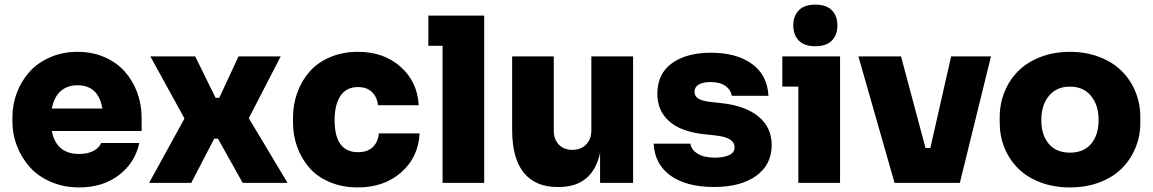

<svg xmlns="http://www.w3.org/2000/svg" viewBox="-20 -798 5031 838"><path d="M325.2 20Q257.8 20 201.7 -4.4Q145.5 -28.8 109.6 -69.3Q73.7 -109.9 54 -160.9Q34.2 -211.9 34.2 -266.1V-286.1Q34.2 -342.3 53.7 -393.6Q73.2 -444.8 108.9 -484.6Q144.5 -524.4 199 -548.1Q253.4 -571.8 318.8 -571.8Q383.3 -571.8 436.8 -548.3Q490.2 -524.9 525.1 -485.1Q560.1 -445.3 579.1 -393.6Q598.1 -341.8 598.1 -284.2V-226.1H206.1Q225.6 -126 325.2 -126Q361.8 -126 386.7 -138.7Q411.6 -151.4 421.9 -173.8H587.9Q569.3 -87.4 499 -33.7Q428.7 20 325.2 20ZM318.8 -425.8Q273.4 -425.8 244.6 -400.1Q215.8 -374.5 206.1 -324.2H426.8Q409.7 -425.8 318.8 -425.8Z M814.9 0H630.9L785.2 -280.8L636.2 -551.8H832L920.9 -371.1H937L1021 -551.8H1205.1L1065.9 -282.2L1234.9 0H1039.1L931.2 -192.9H915Z M1542.5 20Q1473.1 20 1418 -3.7Q1362.8 -27.3 1328.6 -67.6Q1294.4 -107.9 1276.6 -158.2Q1258.8 -208.5 1258.8 -264.2V-284.2Q1258.8 -342.3 1277.6 -394Q1296.4 -445.8 1331.3 -485.6Q1366.2 -525.4 1420.9 -548.6Q1475.6 -571.8 1542.5 -571.8Q1654.8 -571.8 1728.3 -506.6Q1801.8 -441.4 1807.6 -338.9H1629.4Q1626.5 -373.5 1604 -395.8Q1581.5 -418 1542.5 -418Q1491.7 -418 1466.1 -379.6Q1440.4 -341.3 1440.4 -273.9Q1440.4 -133.8 1542.5 -133.8Q1583.5 -133.8 1606.4 -155.3Q1629.4 -176.8 1633.8 -215.8H1811.5Q1805.7 -110.8 1730.7 -45.4Q1655.8 20 1542.5 20Z M2093.3 0H1911.6V-598.1H1849.6V-730H2093.3Z M2419.9 18.1H2412.1Q2316.9 18.1 2266.1 -44.2Q2215.3 -106.4 2215.3 -231.9V-551.8H2397V-227.1Q2397 -189.5 2419.2 -166.7Q2441.4 -144 2478 -144Q2515.1 -144 2538.1 -167.2Q2561 -190.4 2561 -229V-551.8H2743.2V0H2599.1V-129.9Q2565.4 18.1 2419.9 18.1Z M3096.2 18.1Q2976.1 18.1 2906.7 -31.5Q2837.4 -81.1 2833 -170.9H2993.2Q2997.1 -144.5 3024.9 -127.2Q3052.7 -109.9 3100.1 -109.9Q3137.7 -109.9 3161.9 -120.8Q3186 -131.8 3186 -154.8Q3186 -176.8 3165 -189.9Q3144 -203.1 3093.3 -208L3055.2 -211.9Q2951.7 -223.1 2900.4 -269Q2849.1 -314.9 2849.1 -388.2Q2849.1 -476.1 2912.8 -522Q2976.6 -567.9 3083 -567.9Q3195.3 -567.9 3262.5 -518.8Q3329.6 -469.7 3334 -379.9H3173.8Q3169.9 -406.2 3146 -423.1Q3122.1 -439.9 3081.1 -439.9Q3048.8 -439.9 3030 -429Q3011.2 -418 3011.2 -397.9Q3011.2 -377.4 3029.1 -366.9Q3046.9 -356.4 3088.9 -352.1L3127 -348.1Q3232.9 -336.9 3290.5 -289.3Q3348.1 -241.7 3348.1 -165Q3348.1 -79.6 3280.8 -30.8Q3213.4 18.1 3096.2 18.1Z M3610.6 -620.8Q3586.4 -596.2 3538.6 -596.2Q3490.7 -596.2 3466.6 -620.8Q3442.4 -645.5 3442.4 -687Q3442.4 -728.5 3466.6 -753.2Q3490.7 -777.8 3538.6 -777.8Q3586.4 -777.8 3610.6 -753.2Q3634.8 -728.5 3634.8 -687Q3634.8 -645.5 3610.6 -620.8ZM3646.5 0H3464.4V-419.9H3394.5V-551.8H3646.5Z M4169.4 0H3884.3L3726.6 -551.8H3912.6L4019.5 -151.9H4040.5L4131.3 -551.8H4305.2Z M4343.3 -262.2V-286.1Q4343.3 -346.2 4365 -398.7Q4386.7 -451.2 4425.8 -489.5Q4464.8 -527.8 4522.9 -549.8Q4581.1 -571.8 4649.9 -571.8Q4718.8 -571.8 4776.9 -549.8Q4835 -527.8 4874.3 -489.5Q4913.6 -451.2 4935.3 -398.7Q4957 -346.2 4957 -286.1V-262.2Q4957 -204.1 4936 -153.1Q4915 -102.1 4876.7 -63.5Q4838.4 -24.9 4779.8 -2.4Q4721.2 20 4649.9 20Q4578.6 20 4520 -2.4Q4461.4 -24.9 4423.1 -63.5Q4384.8 -102.1 4364 -153.1Q4343.3 -204.1 4343.3 -262.2ZM4774.9 -273.9Q4774.9 -339.4 4741.7 -379.6Q4708.5 -419.9 4649.9 -419.9Q4591.3 -419.9 4558.1 -379.6Q4524.9 -339.4 4524.9 -273.9Q4524.9 -209.5 4557.1 -170.7Q4589.4 -131.8 4649.9 -131.8Q4710.4 -131.8 4742.7 -170.7Q4774.9 -209.5 4774.9 -273.9Z"/></svg>

Font: Sora ExtraBold
Style: Regular
Weight: 800
Designer: Jonathan Barnbrook, Julián Moncada
Foundry: Barnbrook Fonts
Version: Version 2.000